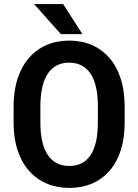

<svg xmlns="http://www.w3.org/2000/svg" viewBox="-20 -922 686 952"><path d="M598.1 -392.6V-314.9Q598.1 -236.8 578.6 -176.5Q559.1 -116.2 522.7 -74.7Q486.3 -33.2 435.8 -11.7Q385.3 9.8 323.7 9.8Q262.7 9.8 211.9 -11.7Q161.1 -33.2 124.3 -74.7Q87.4 -116.2 67.4 -176.5Q47.4 -236.8 47.4 -314.9V-392.6Q47.4 -471.7 67.4 -532.5Q87.4 -593.3 124 -635.3Q160.6 -677.2 211.2 -699Q261.7 -720.7 322.8 -720.7Q384.3 -720.7 434.8 -699Q485.4 -677.2 522 -635.3Q558.6 -593.3 578.4 -532.5Q598.1 -471.7 598.1 -392.6ZM465.3 -314.9V-393.6Q465.3 -448.7 456.1 -489.7Q446.8 -530.8 428.5 -557.6Q410.2 -584.5 383.5 -597.9Q356.9 -611.3 322.8 -611.3Q288.6 -611.3 262.2 -597.9Q235.8 -584.5 217.5 -557.6Q199.2 -530.8 189.7 -489.7Q180.2 -448.7 180.2 -393.6V-314.9Q180.2 -260.3 189.7 -219.7Q199.2 -179.2 217.8 -152.3Q236.3 -125.5 262.9 -112.3Q289.6 -99.1 323.7 -99.1Q357.9 -99.1 384.3 -112.3Q410.6 -125.5 428.7 -152.3Q446.8 -179.2 456.1 -219.7Q465.3 -260.3 465.3 -314.9ZM293 -901.9 388.7 -752.9H281.7L148.9 -901.9Z"/></svg>

Font: Roboto SemiCondensed SemiBold
Style: Regular
Weight: 600
Width: 4
Designer: Christian Robertson
Foundry: Google
Version: Version 3.009; 2024